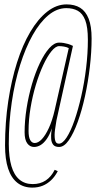

<svg xmlns="http://www.w3.org/2000/svg" viewBox="-20 -730 437 874"><path d="M127 124Q87 124 59 102Q31 80 17 37.5Q3 -5 3 -68Q3 -173 17.5 -269Q32 -365 57.5 -445.5Q83 -526 118 -585Q153 -644 195 -677Q237 -710 283 -710Q320 -710 345 -694.5Q370 -679 383.5 -645Q397 -611 397 -555Q397 -494 389 -425.5Q381 -357 367 -292.5Q353 -228 334 -175.5Q315 -123 293.5 -92Q272 -61 249 -61Q230 -61 222 -71.5Q214 -82 213 -97.5Q212 -113 213.5 -126.5Q215 -140 216 -146Q206 -116 192.5 -97Q179 -78 164.5 -69.5Q150 -61 135 -61Q116 -61 104 -77.5Q92 -94 92 -128Q92 -180 101 -237Q110 -294 125.5 -347Q141 -400 161.5 -443Q182 -486 204.5 -511Q227 -536 249 -536Q260 -536 269.5 -534.5Q279 -533 289.5 -530Q300 -527 312 -521L237 -182Q234 -165 230.5 -140Q227 -115 230 -95.5Q233 -76 248 -76Q265 -76 283.5 -104.5Q302 -133 319 -182Q336 -231 350 -292.5Q364 -354 372 -420.5Q380 -487 380 -549Q380 -607 368 -638Q356 -669 334 -681Q312 -693 282 -693Q239 -693 200 -660.5Q161 -628 128.5 -570Q96 -512 71.5 -434Q47 -356 33.5 -264.5Q20 -173 20 -75Q20 -15 32 26Q44 67 68.5 87.5Q93 108 129 108Q163 108 188 91.5Q213 75 229 43L243 49Q230 74 212.5 90.5Q195 107 174 115.5Q153 124 127 124ZM138 -79Q154 -79 170.5 -96.5Q187 -114 202.5 -147.5Q218 -181 229 -229L293 -511Q283 -516 271 -518Q259 -520 249 -520Q233 -520 214 -496.5Q195 -473 176.5 -433Q158 -393 143 -343Q128 -293 119 -239Q110 -185 110 -134Q110 -106 117.5 -92.5Q125 -79 138 -79Z"/></svg>

Font: Georama ExtraCondensed Thin
Style: Italic
Weight: 100
Width: 2
Italic angle: -9°
Designer: Jean-Baptiste Levee
Foundry: Production Type
Version: Version 1.001